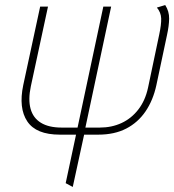

<svg xmlns="http://www.w3.org/2000/svg" viewBox="-20 -526 690 760"><path d="M634 -506 601 -496Q617 -477 618 -453.5Q619 -430 610 -388L566 -179Q555 -128 527.5 -92.5Q500 -57 461 -39Q422 -21 375 -21H318L420 -500H389L287 -21H224Q173 -21 142 -40Q111 -59 101 -95.5Q91 -132 102 -184L170 -500H139L72 -189Q53 -98 88 -45.5Q123 7 217 7H281L240 199L268 214L313 7H369Q433 7 479.5 -17Q526 -41 556 -85Q586 -129 599 -189L641 -387Q649 -423 649.5 -452Q650 -481 634 -506Z"/></svg>

Font: Advent Pro ExtraLight
Style: Italic
Weight: 250
Italic angle: -12°
Version: Version 3.000